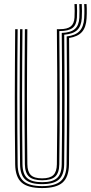

<svg xmlns="http://www.w3.org/2000/svg" viewBox="-20 -948 460 974"><path d="M193.8 6Q121.5 6 89.8 -21.9Q58 -49.8 57 -113.8Q56 -198.5 55.5 -283.8Q55 -369 55.1 -454.9Q55.2 -540.8 55.8 -627.1Q56.2 -713.5 57 -800H69.5Q68.8 -717.2 68.1 -632.4Q67.5 -547.5 67.5 -461.4Q67.5 -375.2 68 -288.4Q68.5 -201.5 69.5 -114Q70.2 -54.2 99.6 -29Q129 -3.8 193.8 -3.8Q258 -3.8 287.5 -28.9Q317 -54 317.8 -114Q318.8 -194 319.2 -274.8Q319.8 -355.5 319.8 -436.8Q319.8 -518 319.4 -599.6Q319 -681.2 318.2 -763.2Q362.8 -768.2 383.6 -790.4Q404.5 -812.5 407 -855.5Q407.8 -866.8 408 -879.5Q408.2 -892.2 408 -904.9Q407.8 -917.5 407 -927.5H419.2Q420 -917.5 420.2 -904.9Q420.5 -892.2 420.2 -879.2Q420 -866.2 419.2 -854.8Q416.8 -809.8 395.8 -786Q374.8 -762.2 330.5 -755.2Q331.5 -647.5 331.8 -541.2Q332 -435 331.8 -328.5Q331.5 -222 330 -113.8Q329 -49.8 297.4 -21.9Q265.8 6 193.8 6ZM193.8 -13.8Q134.8 -13.8 108.6 -37Q82.5 -60.2 81.8 -114.2Q80.8 -199.2 80.2 -284.5Q79.8 -369.8 79.8 -455.4Q79.8 -541 80.4 -627.1Q81 -713.2 81.8 -800H94Q93.2 -716.8 92.6 -631.6Q92 -546.5 92 -460.4Q92 -374.2 92.5 -287.6Q93 -201 94 -114.2Q94.8 -65.2 118.1 -44.5Q141.5 -23.8 193.8 -23.8Q245.8 -23.8 269.1 -44.5Q292.5 -65.2 293 -114.2Q294.2 -196.8 294.6 -279.6Q295 -362.5 295 -445.8Q295 -529 294.5 -612.8Q294 -696.5 293.2 -781Q338.8 -782.5 359.6 -800.8Q380.5 -819 382.5 -858.5Q383.2 -874 383.2 -892.6Q383.2 -911.2 382.2 -927.5H394.8Q395.8 -911 395.8 -891.5Q395.8 -872 394.8 -856.2Q392.5 -815.5 371.5 -795.5Q350.5 -775.5 305.8 -772Q306.5 -689.2 306.9 -607.4Q307.2 -525.5 307.4 -443.6Q307.5 -361.8 307 -279.6Q306.5 -197.5 305.5 -114.2Q304.8 -60.2 278.5 -37Q252.2 -13.8 193.8 -13.8ZM193.8 -33.5Q147.8 -33.5 127.2 -52.2Q106.8 -71 106.2 -114.5Q104.8 -228.2 104.5 -342Q104.2 -455.8 104.8 -570.1Q105.2 -684.5 106.2 -800H118.8Q118 -717 117.4 -631.9Q116.8 -546.8 116.8 -460.5Q116.8 -374.2 117.2 -287.5Q117.8 -200.8 118.8 -114.8Q119.2 -77.2 136.2 -60.2Q153.2 -43.2 193.8 -43.2Q234 -43.2 251 -60.2Q268 -77.2 268.5 -114.8Q270 -228.5 270.4 -342.1Q270.8 -455.8 270.2 -570.1Q269.8 -684.5 268.5 -800H283.2Q321.2 -800 338.8 -813.9Q356.2 -827.8 358 -859.5Q358.8 -874.2 358.8 -892.6Q358.8 -911 357.8 -927.5H370Q371 -911 371 -892.6Q371 -874.2 370.2 -859Q368.2 -822.2 348.1 -806.4Q328 -790.5 283.2 -790.5H280.8Q281.5 -705.2 282.1 -620.9Q282.8 -536.5 282.8 -452.2Q282.8 -368 282.4 -283.8Q282 -199.5 280.8 -114.5Q280.2 -70.5 259.8 -52Q239.2 -33.5 193.8 -33.5Z"/></svg>

Font: Big Shoulders Inline Text Thin Light
Style: Regular
Weight: 300
Version: Version 2.002